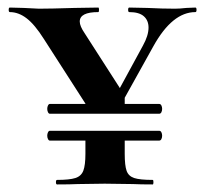

<svg xmlns="http://www.w3.org/2000/svg" viewBox="-20 -488 540 508"><path d="M409 -129Q409 -124 407 -120Q405 -116 401 -116H112Q109 -116 107 -120Q105 -124 105 -129Q105 -134 107 -138Q109 -142 112 -142H401Q405 -142 407 -138Q409 -134 409 -129ZM409 -200Q409 -195 407 -191Q405 -187 401 -187H112Q109 -187 107 -191Q105 -195 105 -200Q105 -205 107 -209Q109 -213 112 -213H401Q405 -213 407 -209Q409 -205 409 -200ZM373 -415Q373 -434 360.5 -445Q348 -456 322 -456Q319 -456 319 -462Q319 -468 322 -468L370 -467Q410 -465 443 -465Q455 -465 473 -467L497 -468Q500 -468 500 -462Q500 -456 497 -456Q436 -456 386 -366L287 -188L265 -196L358 -367Q373 -394 373 -415ZM6 -456Q3 -456 3 -462Q3 -468 6 -468L43 -467L83 -465Q113 -465 177 -467L240 -468Q242 -468 242 -462Q242 -456 240 -456Q191 -456 191 -431Q191 -419 204 -400L310 -235L222 -189L96 -385Q72 -423 50.5 -439.5Q29 -456 6 -456ZM384 -12Q386 -12 386 -6Q386 0 384 0Q351 0 332 -1L257 -2L186 -1Q166 0 131 0Q128 0 128 -6Q128 -12 131 -12Q164 -12 179.5 -17Q195 -22 200.5 -36.5Q206 -51 206 -81V-126H310V-81Q310 -50 315 -36Q320 -22 335 -17Q350 -12 384 -12ZM206 -228 310 -237V-199L206 -200Z"/></svg>

Font: Cormorant SC
Style: Bold
Weight: 700
Designer: Christian Thalmann (Catharsis Fonts)
Foundry: Catharsis Fonts
Version: Version 4.000